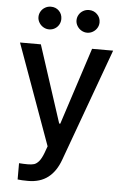

<svg xmlns="http://www.w3.org/2000/svg" viewBox="-61 -777 663 1021"><g transform="rotate(5 270.0 -267.0)"><path d="M72.3 196.3V109.4Q95.7 111.3 119.1 111.3Q139.2 111.3 152.3 107.4Q165.5 103.5 178.5 88.4Q191.4 73.2 203.1 42L215.8 6.8L21.5 -530.3H132.8L266.6 -119.1H272.5L406.2 -530.3H518.6L299.8 70.3Q276.9 134.3 234.6 166.7Q192.4 199.2 127.9 199.2Q92.8 199.2 72.3 196.3ZM107.4 -673.8Q107.4 -690.4 115.7 -704.3Q124 -718.3 138.2 -726.3Q152.3 -734.4 168.9 -734.4Q195.3 -734.4 212.4 -717Q229.5 -699.7 229.5 -673.8Q229.5 -657.7 221.7 -643.8Q213.9 -629.9 200 -621.6Q186 -613.3 168.9 -613.3Q152.8 -613.3 138.7 -621.6Q124.5 -629.9 116 -644Q107.4 -658.2 107.4 -673.8ZM310.5 -673.8Q310.5 -690.4 318.8 -704.3Q327.1 -718.3 341.3 -726.3Q355.5 -734.4 372.1 -734.4Q397.9 -734.4 415.8 -716.8Q433.6 -699.2 433.6 -673.8Q433.6 -657.7 425.3 -643.8Q417 -629.9 402.8 -621.6Q388.7 -613.3 372.1 -613.3Q356 -613.3 341.8 -621.6Q327.6 -629.9 319.1 -644Q310.5 -658.2 310.5 -673.8Z"/></g></svg>

Font: Pretendard Medium
Style: Regular
Weight: 500
Designer: Base glyphs from Inter by Rasmus Andersson; Hangeul glyphs from Noto Sans CJK(Source Han Sans) by Jang Soo-young and Kan
Foundry: Kil Hyung-jin
Version: Version 1.309